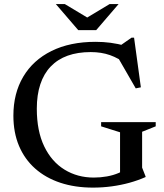

<svg xmlns="http://www.w3.org/2000/svg" viewBox="-20 -886 785 918"><path d="M659.5 -84.5 676 -42.5V-39.5Q640 -23.5 599.2 -12.2Q558.5 -1 514.5 5Q470.5 11 424.5 11Q338.5 11 268.5 -12.2Q198.5 -35.5 148.2 -80Q98 -124.5 71 -188.2Q44 -252 44 -333Q44 -439.5 91 -519Q138 -598.5 226.2 -642.2Q314.5 -686 437 -686Q474.5 -686 508.2 -681.5Q542 -677 582.5 -666.5L544 -660.5L609 -706H621L653.5 -468.5L629 -463.5L532.5 -631L586.5 -578Q547 -608 505.8 -622.5Q464.5 -637 414 -637Q351.5 -637 303.5 -619.8Q255.5 -602.5 222.5 -568Q189.5 -533.5 172.8 -483Q156 -432.5 156 -366.5Q156 -259.5 191.5 -186Q227 -112.5 288.8 -74.8Q350.5 -37 428.5 -37Q460.5 -37 491.2 -42.5Q522 -48 547.5 -59Q573 -70 589 -84.5L554 -24.5V-253.5L463.5 -282V-302H724.5V-282L659.5 -256ZM406.5 -796.5H387.5L504 -866.5H547L440 -742H354L247 -866.5H290Z"/></svg>

Font: Newsreader 24pt Medium
Style: Regular
Weight: 500
Designer: Hugues Gentile
Foundry: Production Type
Version: Version 1.003